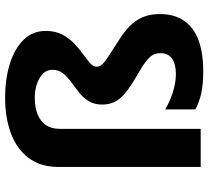

<svg xmlns="http://www.w3.org/2000/svg" viewBox="-52 -753 815 751"><g transform="rotate(-90 355.5 -377.5)"><path d="M610 -606Q610 -569 596 -542Q582 -515 561 -495Q540 -475 519 -460Q498 -445 484 -432.5Q470 -420 470 -407Q470 -395 480 -384.5Q490 -374 512.5 -359.5Q535 -345 572 -321Q605 -301 628 -278.5Q651 -256 663.5 -227.5Q676 -199 676 -159Q676 -104 650.5 -66Q625 -28 575 -9Q525 10 451 10Q403 10 367.5 2.5Q332 -5 303 -21V-139Q319 -129 342.5 -119Q366 -109 392.5 -103Q419 -97 441 -97Q480 -97 501.5 -112Q523 -127 523 -157Q523 -175 516 -187.5Q509 -200 489.5 -215Q470 -230 431 -252Q390 -276 366 -296Q342 -316 332 -337.5Q322 -359 322 -385Q322 -416 335.5 -438Q349 -460 369.5 -476Q390 -492 410.5 -507Q431 -522 444.5 -539Q458 -556 458 -580Q458 -611 426 -630Q394 -649 347 -649Q312 -649 285 -638.5Q258 -628 242.5 -606.5Q227 -585 227 -551V0H78V-556Q78 -627 113.5 -673.5Q149 -720 210 -742.5Q271 -765 347 -765Q422 -765 481.5 -746.5Q541 -728 575.5 -692.5Q610 -657 610 -606Z"/></g></svg>

Font: Noto Sans Hebrew
Style: Bold
Weight: 700
Designer: Monotype Design Team
Foundry: Monotype Imaging Inc.
Version: Version 2.003